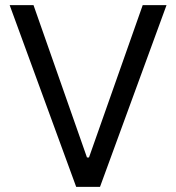

<svg xmlns="http://www.w3.org/2000/svg" viewBox="-20 -727 686 747"><path d="M318.4 -114.3H326.2L535.2 -707H627.9L369.1 0H276.4L17.6 -707H110.4Z"/></svg>

Font: Pretendard Std Variable
Style: Regular
Weight: 400
Designer: Base glyphs from Inter by Rasmus Andersson; Hangeul glyphs from Noto Sans CJK(Source Han Sans) by Jang Soo-young and Kan
Foundry: Kil Hyung-jin
Version: Version 1.309;Glyphs 3.2 (3225)